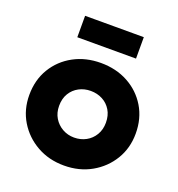

<svg xmlns="http://www.w3.org/2000/svg" viewBox="-134 -847 899 968"><g transform="rotate(20 315.5 -363.0)"><path d="M315 10Q397 10 461.5 -26.5Q526 -63 563.5 -125Q601 -187 601 -265Q601 -346 563.5 -408Q526 -470 461.5 -505Q397 -540 315 -540Q234 -540 169.5 -505Q105 -470 67.5 -408Q30 -346 30 -265Q30 -187 67.5 -125Q105 -63 169.5 -26.5Q234 10 315 10ZM315 -140Q281 -140 252.5 -156Q224 -172 207 -200Q190 -228 190 -265Q190 -304 207 -332Q224 -360 252.5 -375Q281 -390 315 -390Q350 -390 378.5 -375Q407 -360 424 -332Q441 -304 441 -265Q441 -228 424 -199.5Q407 -171 378.5 -155.5Q350 -140 315 -140ZM473 -736H158Q158 -736 158 -718.5Q158 -701 158 -678.5Q158 -656 158 -638.5Q158 -621 158 -621H473Z"/></g></svg>

Font: Roundo Variable
Style: Regular
Weight: 200
Designer: Shiva Nallaperumal
Foundry: Indian Type Foundry
Version: Version 2.000